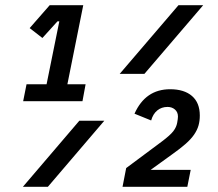

<svg xmlns="http://www.w3.org/2000/svg" viewBox="-20 -718 837 738"><path d="M69 -329 82 -394H159L208 -636H201L143 -572L94 -610L171 -698H300L239 -394H309L297 -329ZM666 -698H761L535 -434H440ZM285 -254H381L164 0H68ZM700 0H451L465 -72L602 -174Q634 -198 646 -213.5Q658 -229 661 -246Q664 -262 664 -270Q664 -287 652.5 -297Q641 -307 624 -307Q601 -307 584.5 -293.5Q568 -280 561 -255L497 -281Q539 -375 634 -375Q688 -375 718 -349Q748 -323 748 -274Q748 -253 743 -235.5Q738 -218 726 -200.5Q714 -183 693.5 -165Q673 -147 642 -125L559 -65H713Z"/></svg>

Font: IBM Plex Sans Cond SmBld
Style: Italic
Weight: 600
Width: 3
Italic angle: -11°
Designer: Mike Abbink, Paul van der Laan, Pieter van Rosmalen
Foundry: Bold Monday
Version: Version 1.3